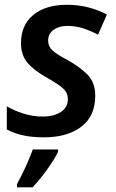

<svg xmlns="http://www.w3.org/2000/svg" viewBox="-20 -571 492 812"><path d="M165.5 9.8Q114.7 9.8 76.9 1.2Q39.1 -7.3 8.8 -23.4V-121.6Q40 -103 79.3 -90.6Q118.7 -78.1 160.2 -78.1Q208.5 -78.1 237.8 -97.7Q267.1 -117.2 267.1 -151.9Q267.1 -177.2 248.8 -195.1Q230.5 -212.9 179.7 -241.7Q126 -271.5 97.4 -304.2Q68.8 -336.9 68.8 -388.2Q68.8 -465.3 121.1 -508.1Q173.3 -550.8 263.2 -550.8Q311 -550.8 353.5 -539.8Q396 -528.8 432.1 -509.3L394.5 -424.3Q367.2 -439 334.7 -450.2Q302.2 -461.4 264.6 -461.4Q230 -461.4 206.8 -445.1Q183.6 -428.7 183.6 -399.4Q183.6 -375.5 201.2 -358.6Q218.8 -341.8 266.1 -316.9Q315.9 -289.1 349.4 -255.9Q382.8 -222.7 382.8 -166.5Q382.8 -80.1 324 -35.2Q265.1 9.8 165.5 9.8ZM51.8 221.2V208Q61.5 189.9 74.5 163.8Q87.4 137.7 99.1 110.4Q110.8 83 118.7 61H225.6V70.8Q211.9 100.1 181.2 143.3Q150.4 186.5 117.7 221.2Z"/></svg>

Font: Open Sans SemiBold
Style: Italic
Weight: 600
Italic angle: -12°
Designer: Monotype Design Team
Foundry: Monotype Imaging Inc.
Version: Version 3.003; ttfautohint (v1.8.4)